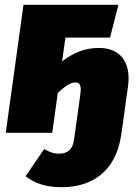

<svg xmlns="http://www.w3.org/2000/svg" viewBox="-20 -554 585 801"><path d="M393 -354C336 -354 289 -336 239 -298L253 -397H439L474 -534H78L4 0H198L221 -166C248 -192 273 -210 295 -210C311 -210 321 -201 315 -159L293 0L288 33C283 68 262 87 228 87C202 87 187 80 164 68L87 181C119 207 165 227 237 227C367 227 461 158 484 18L487 0L514 -193C528 -295 481 -354 393 -354Z"/></svg>

Font: Fira Sans Heavy
Style: Italic
Weight: 900
Italic angle: -8°
Designer: bBox Type GmbH & Carrois Corporate GbR & Edenspiekermann AG
Foundry: bBox Type GmbH & Carrois Corporate GbR & Edenspiekermann AG
Version: Version 4.301;PS 004.301;hotconv 1.0.88;makeotf.lib2.5.64775